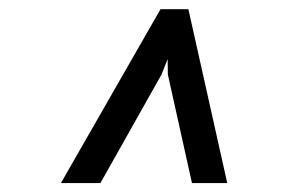

<svg xmlns="http://www.w3.org/2000/svg" viewBox="-20 -731 627 420"><path d="M199.7 -330.6H113.3L331.1 -710.9H392.1L477.1 -330.6H399.9L347.2 -567.9L346.7 -601.6L333 -567.4Z"/></svg>

Font: Roboto Mono
Style: Italic
Weight: 400
Designer: Google
Version: Version 2.000985; 2015; ttfautohint (v1.3)